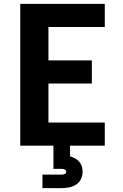

<svg xmlns="http://www.w3.org/2000/svg" viewBox="-20 -755 640 995"><path d="M85 0V-735H523V-615H231V-442H456V-322H231V-120H523V0ZM200 220V150H300Q308 150 315.5 146.5Q323 143 323 135Q323 127 315.5 123.5Q308 120 300 120H257V0H343V55Q356 59 368.5 65.5Q381 72 390.5 83Q400 94 404 107.5Q408 121 408 135Q408 155 399.5 173Q391 191 374.5 201.5Q358 212 338.5 216Q319 220 300 220Z"/></svg>

Font: Iosevka Curly Heavy Extended
Style: Regular
Weight: 900
Width: 7
Monospace: yes
Designer: Belleve Invis
Foundry: Belleve Invis
Version: Version 11.1.0; ttfautohint (v1.8.3)